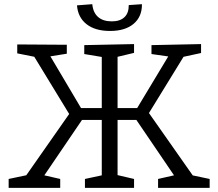

<svg xmlns="http://www.w3.org/2000/svg" viewBox="-20 -912 1059 932"><path d="M22 0V-43.3L119 -63.7L96.7 -45.7L326.7 -374.3L320.7 -350.7L138.7 -649L162.3 -633.3L63.7 -653V-696.3L304.3 -694.7V-651.3L208.7 -636L218 -649.7L381.7 -373.3L357.7 -387.3H488.7L474 -374V-651L485 -633.7L389 -649.7V-693L630.7 -698V-655.3L538.3 -633.3L550.7 -652.7V-372.7L536 -387.3H661.3L637.3 -373.3L803.7 -649.7L811 -636L715.3 -649.7V-693L956 -698V-654.7L857.3 -633.3L878.7 -649L695.3 -350.7V-374.3L926 -45.7L900.7 -63.7L997.7 -43.3V0H747.3V-43.3L836.7 -63.7L833.3 -48.3L633 -343L659.7 -329.7H536L550.7 -344.3V-45.7L538 -65L630.7 -43.3V0H392.3V-43.3L485.3 -63.3L474 -45.7V-345.7L488.7 -329.7H359.3L387 -343L186.7 -48.3L183 -63.7L272.3 -43.3V0ZM514 -761.7Q442.3 -761.7 400.3 -794.5Q358.3 -827.3 353.7 -886L428 -891.7Q431.7 -851.3 455.8 -829.8Q480 -808.3 522.7 -808.3Q562.3 -808.3 583.8 -828.3Q605.3 -848.3 605 -887.3L669 -891.7Q669.7 -831 628.5 -796.3Q587.3 -761.7 514 -761.7Z"/></svg>

Font: Bitter Thin
Style: Regular
Weight: 100
Designer: Sol Matas, and Bitter project Authors
Foundry: Sol Matas
Version: Version 2.002